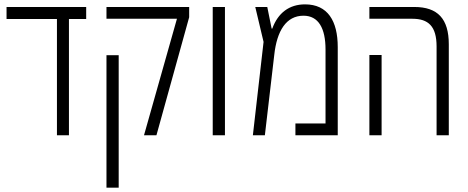

<svg xmlns="http://www.w3.org/2000/svg" viewBox="-20 -620 2147 880"><path d="M241 0H296V-533H375V-588H10V-533H241Z M640 0H697L847 -541V-588H468V-534H791ZM468 240H524V-367H468Z M955 0H1011V-588H955Z M1378 -600C1306 -600 1254 -561 1228 -489H1225L1205 -588H1150L1188 -428L1139 0H1194L1237 -368C1249 -479 1292 -548 1371 -548C1440 -548 1472 -490 1472 -393V-54H1334V0H1528V-404C1528 -524 1482 -600 1378 -600Z M1981 0H2037V-417C2037 -534 1986 -588 1879 -588H1673V-534H1870C1943 -534 1981 -500 1981 -407ZM1673 0H1729V-368H1673Z"/></svg>

Font: Noto Sans Hebrew Condensed Light
Style: Regular
Weight: 300
Width: 3
Designer: Monotype Design Team
Foundry: Monotype Imaging Inc.
Version: Version 2.004